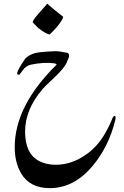

<svg xmlns="http://www.w3.org/2000/svg" viewBox="-20 -851 642 994"><path d="M173.8 -773.9 224.1 -831.1 228 -829.1Q248 -810.1 307.1 -764.2Q306.2 -752 280.8 -719.2Q269 -703.1 237.8 -672.9Q220.2 -672.9 176.8 -707L148.9 -735.8Q151.9 -749 173.8 -773.9ZM331.1 -577.1Q337.9 -570.8 337.9 -563Q337.9 -555.2 332 -543Q326.2 -530.8 325.2 -525.9Q309.1 -495.1 266.1 -454.1Q210.9 -402.8 199.2 -388.2Q109.9 -283.2 109.9 -169.9Q109.9 -56.2 181.2 -18.1Q219.2 2 268.1 2Q346.2 2 417 -44.9Q482.9 -87.9 523.9 -160.2Q547.9 -202.1 564.9 -245.1Q573.2 -252.9 576.2 -251Q580.1 -243.2 577.1 -231Q543 -89.8 456.1 12.2Q360.8 123 237.8 123Q133.8 123 88.9 45.9Q56.2 -11.2 56.2 -88.9Q56.2 -303.2 272.9 -516.1Q272.9 -520 263.2 -522.9Q209 -530.8 139.2 -516.1Q121.1 -512.2 105 -496.1Q92.8 -480 80.1 -463.9Q65.9 -463.9 68.8 -473.1Q73.2 -494.1 111.8 -548.8Q140.1 -575.2 183.1 -580.1Q214.8 -584 264.2 -585.9Q284.2 -586.9 331.1 -577.1Z"/></svg>

Font: Jameel Khushkhat-L
Style: Regular
Weight: 400
Version: Version 3.5